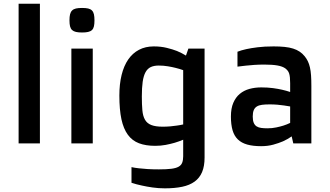

<svg xmlns="http://www.w3.org/2000/svg" viewBox="-20 -779 1795 1043"><path d="M81.1 -758.8H196.8V0H81.1Z M425.8 -602.5Q405.8 -602.5 392.8 -605.5Q379.9 -608.4 371.8 -615.7Q363.8 -623 360.6 -635.7Q357.4 -648.4 357.4 -668.5Q357.4 -688.5 360.6 -701.4Q363.8 -714.4 371.8 -722.2Q379.9 -730 392.8 -732.9Q405.8 -735.8 425.8 -735.8Q445.8 -735.8 458.7 -732.9Q471.7 -730 479.5 -722.2Q487.3 -714.4 490.2 -701.4Q493.2 -688.5 493.2 -668.5Q493.2 -648.4 490.2 -635.7Q487.3 -623 479.5 -615.7Q471.7 -608.4 458.7 -605.5Q445.8 -602.5 425.8 -602.5ZM367.7 -515.1H483.9V0H367.7Z M694.3 128.9Q711.9 132.8 734.9 135.3Q754.4 137.7 782 139.4Q809.6 141.1 843.3 141.1Q884.3 141.1 909.9 137.9Q935.5 134.8 950 126.7Q964.4 118.7 969.7 104.7Q975.1 90.8 975.1 69.8V-20Q953.1 -10.7 928.7 -3.4Q907.2 2.9 880.1 8.1Q853 13.2 823.2 13.2Q772 13.2 735.1 -0.7Q698.2 -14.6 674.6 -46.9Q650.9 -79.1 639.6 -131.3Q628.4 -183.6 628.4 -259.8Q628.4 -322.3 640.6 -371.8Q652.8 -421.4 676.5 -455.8Q700.2 -490.2 735.1 -508.5Q770 -526.9 815.4 -526.9Q854 -526.9 886 -519Q918 -511.2 941.4 -502Q968.3 -490.7 990.2 -477.1L1003.4 -515.1H1091.3V77.1Q1091.3 123.5 1077.9 155.5Q1064.5 187.5 1037.4 207.3Q1010.3 227.1 969.7 235.6Q929.2 244.1 875.5 244.1Q841.3 244.1 809.1 239.5Q776.9 234.9 751 229Q720.7 222.7 694.3 213.9ZM864.3 -90.8Q884.8 -90.8 904.5 -92.5Q924.3 -94.2 939.9 -96.7Q958.5 -99.1 975.1 -103V-397.9Q956.1 -404.8 934.1 -410.2Q915.5 -415 891.6 -418.9Q867.7 -422.9 842.3 -422.9Q816.4 -422.9 798.8 -414.6Q781.2 -406.2 770.5 -386.7Q759.8 -367.2 755.1 -335Q750.5 -302.7 750.5 -254.9Q750.5 -210.9 753.4 -179.7Q756.3 -148.4 767.6 -128.7Q778.8 -108.9 801.8 -99.9Q824.7 -90.8 864.3 -90.8Z M1234.4 -146Q1234.4 -189.9 1247.3 -220.2Q1260.3 -250.5 1282.5 -269Q1304.7 -287.6 1334.7 -295.9Q1364.7 -304.2 1399.4 -304.2Q1434.6 -304.2 1463.1 -300.3Q1491.7 -296.4 1512.7 -291.5Q1536.6 -286.1 1556.2 -279.3V-327.1Q1556.2 -345.2 1554.9 -357.7Q1553.7 -370.1 1550.8 -379.4Q1547.9 -388.7 1542.7 -395Q1537.6 -401.4 1530.3 -407.2Q1514.6 -418.5 1487.3 -423.3Q1460 -428.2 1416 -428.2Q1388.2 -428.2 1362.1 -426.5Q1335.9 -424.8 1315.4 -422.4Q1291.5 -419.9 1270 -417V-498Q1289.6 -505.9 1318.4 -512.2Q1342.8 -517.6 1379.4 -522.2Q1416 -526.9 1466.3 -526.9Q1500 -526.9 1526.1 -524.2Q1552.2 -521.5 1572.3 -515.1Q1592.3 -508.8 1607.7 -498.5Q1623 -488.3 1635.3 -473.1Q1645.5 -460.4 1652.3 -446.3Q1659.2 -432.1 1663.6 -413.1Q1668 -394 1669.7 -369.4Q1671.4 -344.7 1671.4 -312V0H1573.2L1564.5 -38.1Q1543 -22.9 1517.1 -11.2Q1494.6 -1.5 1464.6 6.8Q1434.6 15.1 1398.4 15.1Q1354.5 15.1 1323.2 6.3Q1292 -2.4 1272.2 -21.5Q1252.4 -40.5 1243.4 -71.3Q1234.4 -102.1 1234.4 -146ZM1353 -146Q1353 -124.5 1358.4 -111.8Q1363.8 -99.1 1374 -92.5Q1384.3 -85.9 1399.2 -84Q1414.1 -82 1433.1 -82Q1458 -82 1480.2 -86.7Q1502.4 -91.3 1519.5 -96.7Q1539.1 -103 1556.2 -111.3V-200.7Q1540.5 -203.6 1522.5 -206.1Q1506.8 -208.5 1487.1 -210.2Q1467.3 -211.9 1445.3 -211.9Q1420.9 -211.9 1403.6 -209.7Q1386.2 -207.5 1375 -200.4Q1363.8 -193.4 1358.4 -180.4Q1353 -167.5 1353 -146Z"/></svg>

Font: Doppio One
Style: Regular
Weight: 400
Designer: Szymon Celej
Foundry: Szymon Celej
Version: Version 1.002